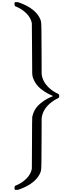

<svg xmlns="http://www.w3.org/2000/svg" viewBox="-20 -1170 707 1839"><path d="M119 -1130Q119 -1145 121.5 -1147.5Q124 -1150 139 -1150Q152 -1150 165 -1145Q227 -1123 273 -1092Q354 -1037 373 -964Q378 -942 378 -702Q378 -469 379 -462Q386 -394 439 -339Q482 -296 535 -272Q544 -268 545.5 -265.5Q547 -263 547 -251Q547 -238 545.5 -235.5Q544 -233 535 -229Q503 -214 477 -194Q390 -129 379 -39Q378 -32 378 201Q378 441 373 463Q354 536 273 591Q227 622 165 644Q152 649 139 649Q125 649 122 646Q119 643 119 629Q119 620 121 615.5Q123 611 125 609.5Q127 608 133 606Q139 604 143 602Q195 579 235 538.5Q275 498 285 447Q286 434 286.5 197.5Q287 -39 289 -51Q301 -101 324 -133.5Q347 -166 390 -197Q429 -226 489 -250L482 -253Q476 -256 464.5 -261Q453 -266 439 -273.5Q425 -281 408.5 -292Q392 -303 376.5 -314.5Q361 -326 346 -342Q331 -358 321 -374Q302 -402 293 -434Q289 -451 288.5 -472Q288 -493 287 -699Q286 -941 285 -948Q275 -999 235 -1039.5Q195 -1080 143 -1103Q139 -1105 133 -1107Q127 -1109 125 -1110.5Q123 -1112 121 -1116.5Q119 -1121 119 -1130Z"/></svg>

Font: MathJax_Size2
Style: Regular
Weight: 400
Version: Version 1.1